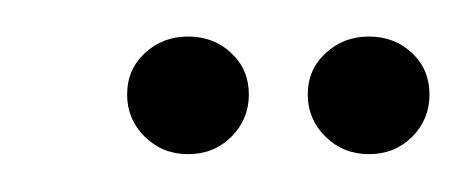

<svg xmlns="http://www.w3.org/2000/svg" viewBox="-20 -640 250 103"><path d="M80.9 -557.3Q67.2 -557.3 57.7 -566.6Q48.2 -576 48.2 -589.3Q48.2 -602.7 57.7 -611.5Q67.2 -620.4 80.9 -620.4Q94.7 -620.4 104.1 -611.5Q113.5 -602.7 113.5 -589.3Q113.5 -576 104.1 -566.6Q94.7 -557.3 80.9 -557.3ZM177.9 -557.3Q164.2 -557.3 154.7 -566.6Q145.1 -576 145.1 -589.3Q145.1 -602.7 154.7 -611.5Q164.2 -620.4 177.9 -620.4Q191.7 -620.4 201.1 -611.5Q210.4 -602.7 210.4 -589.3Q210.4 -576 201.1 -566.6Q191.7 -557.3 177.9 -557.3Z"/></svg>

Font: Alumni Sans Thin
Style: Italic
Weight: 100
Italic angle: -8°
Designer: Robert E. Leuschke
Foundry: Robert E. Leuschke
Version: Version 1.016